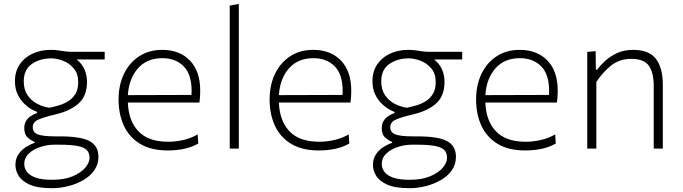

<svg xmlns="http://www.w3.org/2000/svg" viewBox="-20 -760 3495 982"><path d="M246 202.5Q173 202.5 132.5 184.5Q92 166.5 75.5 139.2Q59 112 59 84Q59 50 76 26.8Q93 3.5 116 -10.2Q139 -24 157 -29V-34.5Q143.5 -38.5 123.8 -54.8Q104 -71 104 -105Q104 -133.5 121.2 -152.2Q138.5 -171 169.5 -182V-187.5Q159.5 -191 141 -201.2Q122.5 -211.5 103 -230.5Q83.5 -249.5 70 -277.8Q56.5 -306 56.5 -345Q56.5 -394.5 80.5 -430.2Q104.5 -466 146.2 -485.5Q188 -505 240 -505Q261.5 -505 277.5 -502.5Q293.5 -500 310.5 -497.5Q327.5 -495 352 -495H515.5V-456H372Q400 -433.5 412.5 -404Q425 -374.5 425 -341.5Q425 -269.5 382.2 -231Q339.5 -192.5 264 -175Q204.5 -161 176 -148.2Q147.5 -135.5 147.5 -109.5Q147.5 -82.5 174 -72.5Q200.5 -62.5 263.5 -62.5H286Q394 -62.5 438.8 -38Q483.5 -13.5 483.5 42Q483.5 81 462.2 111Q441 141 406 161.2Q371 181.5 329 192Q287 202.5 246 202.5ZM232.5 -209Q255 -213.5 280.8 -221Q306.5 -228.5 329 -242.5Q351.5 -256.5 365.8 -279.8Q380 -303 380 -340Q380 -383.5 357.2 -410.2Q334.5 -437 302.5 -449.2Q270.5 -461.5 242 -461.5Q185 -461.5 143.2 -433Q101.5 -404.5 101.5 -343.5Q101.5 -301.5 120.8 -273.2Q140 -245 170 -229.2Q200 -213.5 232.5 -209ZM247 159.5Q309.5 159.5 352 141.5Q394.5 123.5 416.2 97.5Q438 71.5 438 47.5Q438 23.5 425.2 8.8Q412.5 -6 378.8 -13Q345 -20 281 -20H260.5Q221 -20 185.2 -8Q149.5 4 126.8 25.8Q104 47.5 104 78Q104 99.5 117 118Q130 136.5 161 148Q192 159.5 247 159.5Z M837.5 9.5Q752.5 9.5 696.8 -24.2Q641 -58 613.8 -116.8Q586.5 -175.5 586.5 -251Q586.5 -325 614 -382.2Q641.5 -439.5 691.8 -472.2Q742 -505 809.5 -505Q899 -505 951.5 -450.2Q1004 -395.5 1004 -296.5Q1004 -261 1000 -235.5H634Q637 -143 687.5 -89Q738 -35 840 -35Q878 -35 917 -43.8Q956 -52.5 991 -72.5L994 -26Q933.5 9.5 837.5 9.5ZM810.5 -462.5Q730.5 -462.5 684.8 -409.5Q639 -356.5 634 -273.5L959.5 -274.5Q960 -283.5 960 -295.5Q960 -380.5 918.8 -421.5Q877.5 -462.5 810.5 -462.5Z M1155 0V-731.5L1201.5 -740V0Z M1610 9.5Q1525 9.5 1469.2 -24.2Q1413.5 -58 1386.2 -116.8Q1359 -175.5 1359 -251Q1359 -325 1386.5 -382.2Q1414 -439.5 1464.2 -472.2Q1514.5 -505 1582 -505Q1671.5 -505 1724 -450.2Q1776.5 -395.5 1776.5 -296.5Q1776.5 -261 1772.5 -235.5H1406.5Q1409.5 -143 1460 -89Q1510.5 -35 1612.5 -35Q1650.5 -35 1689.5 -43.8Q1728.5 -52.5 1763.5 -72.5L1766.5 -26Q1706 9.5 1610 9.5ZM1583 -462.5Q1503 -462.5 1457.2 -409.5Q1411.5 -356.5 1406.5 -273.5L1732 -274.5Q1732.5 -283.5 1732.5 -295.5Q1732.5 -380.5 1691.2 -421.5Q1650 -462.5 1583 -462.5Z M2074.5 202.5Q2001.5 202.5 1961 184.5Q1920.5 166.5 1904 139.2Q1887.5 112 1887.5 84Q1887.5 50 1904.5 26.8Q1921.5 3.5 1944.5 -10.2Q1967.5 -24 1985.5 -29V-34.5Q1972 -38.5 1952.2 -54.8Q1932.5 -71 1932.5 -105Q1932.5 -133.5 1949.8 -152.2Q1967 -171 1998 -182V-187.5Q1988 -191 1969.5 -201.2Q1951 -211.5 1931.5 -230.5Q1912 -249.5 1898.5 -277.8Q1885 -306 1885 -345Q1885 -394.5 1909 -430.2Q1933 -466 1974.8 -485.5Q2016.5 -505 2068.5 -505Q2090 -505 2106 -502.5Q2122 -500 2139 -497.5Q2156 -495 2180.5 -495H2344V-456H2200.5Q2228.5 -433.5 2241 -404Q2253.5 -374.5 2253.5 -341.5Q2253.5 -269.5 2210.8 -231Q2168 -192.5 2092.5 -175Q2033 -161 2004.5 -148.2Q1976 -135.5 1976 -109.5Q1976 -82.5 2002.5 -72.5Q2029 -62.5 2092 -62.5H2114.5Q2222.5 -62.5 2267.2 -38Q2312 -13.5 2312 42Q2312 81 2290.8 111Q2269.5 141 2234.5 161.2Q2199.5 181.5 2157.5 192Q2115.5 202.5 2074.5 202.5ZM2061 -209Q2083.5 -213.5 2109.2 -221Q2135 -228.5 2157.5 -242.5Q2180 -256.5 2194.2 -279.8Q2208.5 -303 2208.5 -340Q2208.5 -383.5 2185.8 -410.2Q2163 -437 2131 -449.2Q2099 -461.5 2070.5 -461.5Q2013.5 -461.5 1971.8 -433Q1930 -404.5 1930 -343.5Q1930 -301.5 1949.2 -273.2Q1968.5 -245 1998.5 -229.2Q2028.5 -213.5 2061 -209ZM2075.5 159.5Q2138 159.5 2180.5 141.5Q2223 123.5 2244.8 97.5Q2266.5 71.5 2266.5 47.5Q2266.5 23.5 2253.8 8.8Q2241 -6 2207.2 -13Q2173.5 -20 2109.5 -20H2089Q2049.5 -20 2013.8 -8Q1978 4 1955.2 25.8Q1932.5 47.5 1932.5 78Q1932.5 99.5 1945.5 118Q1958.5 136.5 1989.5 148Q2020.5 159.5 2075.5 159.5Z M2666 9.5Q2581 9.5 2525.2 -24.2Q2469.5 -58 2442.2 -116.8Q2415 -175.5 2415 -251Q2415 -325 2442.5 -382.2Q2470 -439.5 2520.2 -472.2Q2570.5 -505 2638 -505Q2727.5 -505 2780 -450.2Q2832.5 -395.5 2832.5 -296.5Q2832.5 -261 2828.5 -235.5H2462.5Q2465.5 -143 2516 -89Q2566.5 -35 2668.5 -35Q2706.5 -35 2745.5 -43.8Q2784.5 -52.5 2819.5 -72.5L2822.5 -26Q2762 9.5 2666 9.5ZM2639 -462.5Q2559 -462.5 2513.2 -409.5Q2467.5 -356.5 2462.5 -273.5L2788 -274.5Q2788.5 -283.5 2788.5 -295.5Q2788.5 -380.5 2747.2 -421.5Q2706 -462.5 2639 -462.5Z M2983.5 0V-494.5L3026.5 -498.5L3027.5 -403.5H3034.5Q3049.5 -425 3075 -448.5Q3100.5 -472 3136.2 -488.5Q3172 -505 3218 -505Q3299.5 -505 3334.8 -459Q3370 -413 3370 -327.5V0H3323.5V-321Q3323.5 -389 3298.5 -424Q3273.5 -459 3208.5 -459Q3148 -459 3104.8 -424.2Q3061.5 -389.5 3030 -340.5V0Z"/></svg>

Font: Heraclito ExtraLight
Style: Regular
Weight: 200
Designer: Kostas Bartsokas (font) & Cristiano Sobral (main changes)
Foundry: Kostas Bartsokas (font) & Cristiano Sobral (main changes)
Version: Version 1.00;July 8, 2020;FontCreator 13.0.0.2655 64-bit